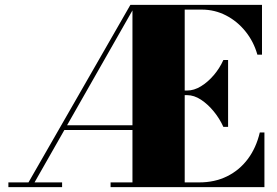

<svg xmlns="http://www.w3.org/2000/svg" viewBox="-20 -770 1138 790"><path d="M86 0 516.5 -750H538L111 0ZM14.5 0V-19.5H235.5V0ZM236.5 -235 245 -254.5H535V-235ZM435 0V-19.5H800Q863.5 -19.5 914.2 -44.5Q965 -69.5 999.5 -115.5Q1034 -161.5 1049 -225H1068V0ZM525 0V-750H740V0ZM899 -248Q884 -281.5 859.8 -311.2Q835.5 -341 807 -359.8Q778.5 -378.5 750 -378.5H690V-397.5H750Q778.5 -397.5 807 -415Q835.5 -432.5 859.8 -461Q884 -489.5 899 -523H918.5V-248ZM1039 -545Q1024 -598.5 990.2 -640.5Q956.5 -682.5 910 -706.5Q863.5 -730.5 810 -730.5H525V-750H1058V-545Z"/></svg>

Font: Bodoni Moda Black
Style: Regular
Weight: 900
Version: Version 2.005